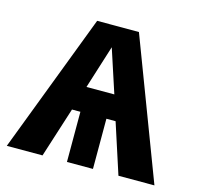

<svg xmlns="http://www.w3.org/2000/svg" viewBox="-86 -618 729 706"><g transform="rotate(15 279.0 -265.0)"><path d="M423 0 361 -191H326V0H227V-191H195L134 0H-2L200 -530H359L560 0ZM225 -285H331L277 -450Z"/></g></svg>

Font: Fira Sans SemiBold
Style: Regular
Weight: 600
Designer: bBox Type GmbH & Carrois Corporate GbR & Edenspiekermann AG
Foundry: bBox Type GmbH & Carrois Corporate GbR & Edenspiekermann AG
Version: Version 4.301;PS 004.301;hotconv 1.0.88;makeotf.lib2.5.64775